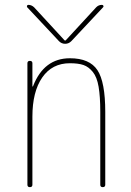

<svg xmlns="http://www.w3.org/2000/svg" viewBox="-20 -770 540 790"><path d="M222.7 -600.6 91.8 -740.2Q89.8 -743.2 91.3 -746.6Q92.8 -750 96.7 -750Q109.4 -750 120.1 -740.2L246.1 -603.5H248H250L376 -740.2Q385.7 -750 399.4 -750Q403.3 -750 405.3 -746.6Q407.2 -743.2 404.3 -740.2L273.4 -600.6Q262.7 -589.8 248 -589.8Q233.4 -589.8 222.7 -600.6ZM392.6 -9.8V-309.6Q392.6 -373 385.7 -413.1Q378.9 -453.1 361.8 -474.1Q344.7 -495.1 323.7 -502.4Q302.7 -509.8 267.6 -509.8Q194.3 -509.8 153.8 -451.2Q113.3 -392.6 113.3 -290V-9.8Q113.3 0 103 0Q92.8 0 92.8 -9.8V-509.8Q92.8 -519.5 103 -519.5Q113.3 -519.5 113.3 -509.8V-415Q113.3 -414.1 114.3 -414.1Q116.2 -414.1 116.2 -416Q161.1 -530.3 267.6 -530.3Q348.6 -530.3 380.9 -481.4Q413.1 -432.6 413.1 -309.6V-9.8Q413.1 0 402.8 0Q392.6 0 392.6 -9.8Z"/></svg>

Font: Rounded-X Mgen+ 2m thin
Style: Regular
Weight: 100
Designer: [Source Han Sans]
Ryoko NISHIZUKA  (kana & ideographs); Paul D. Hunt (Latin, Greek & Cyrillic); Wenlong ZHANG  (bopomofo
Version: Version 1.059.20150602